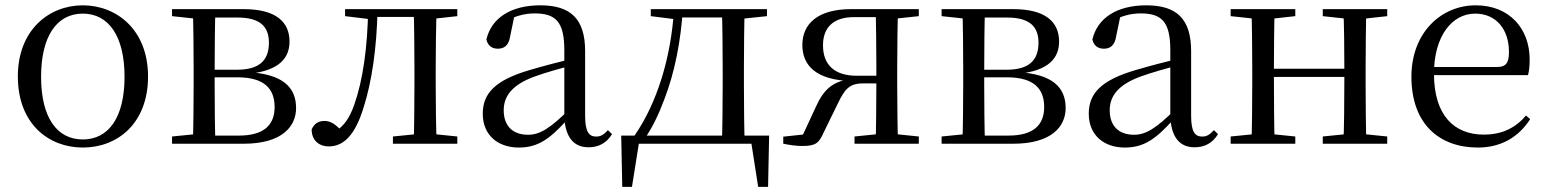

<svg xmlns="http://www.w3.org/2000/svg" viewBox="-20 -551 5929 736"><path d="M297.5 14.6C429.8 14.6 547.5 -77.3 547.5 -257.8C547.5 -437.6 426.2 -530.6 297.5 -530.6C168.9 -530.6 48.4 -437.2 48.4 -257.8C48.4 -77.9 165 14.6 297.5 14.6ZM297.5 -16.4C198 -16.4 137.5 -100.8 137.5 -256.6C137.5 -412.7 198 -498.8 297.5 -498.8C396.3 -498.8 457.4 -412.7 457.4 -256.6C457.4 -100.8 396.3 -16.4 297.5 -16.4Z M639.5 0H913.6C1062 0 1115 -66.8 1115 -136.9C1115 -216.8 1063.3 -267.9 929.1 -274.5L926.5 -267.5C1054.8 -278.5 1089.8 -332.1 1089.8 -391.7C1089.8 -467 1037.8 -516 913.6 -516H639.5V-489.1L748.7 -477.4L762.2 -483.7H891C976.4 -483.7 1010.9 -449.5 1010.9 -387.5C1010.9 -317.3 971.8 -283.7 888 -283.7H762.2V-254.6H890.6C994.5 -254.6 1032.7 -209.7 1032.7 -140.4C1032.7 -70.7 989.7 -31.3 896.6 -31.3H762.2L748.7 -38.6L639.5 -27.8ZM719.1 0H805.8C803.8 -48.6 802.8 -160.1 802.8 -228.5V-272C802.8 -355.1 803.8 -467.4 805.8 -516H719.1C721.3 -467.4 722.3 -355.1 722.3 -288.3V-228.5C722.3 -160.1 721.3 -48.6 719.1 0Z M1240.7 10.2C1295.2 10.2 1340.4 -29.9 1373.6 -138.5C1405.2 -236.8 1424.2 -366.4 1427.4 -516H1391.3C1388.7 -369.7 1371.7 -245.6 1337.9 -149.1C1318.6 -95.5 1297.9 -67.7 1264 -46.1V-35.9H1292.6V-45.9C1268.4 -72.8 1248.5 -87.4 1224.3 -87.4C1200.5 -87.4 1184.2 -77.1 1174.7 -54.8C1174.7 -13.7 1201.9 10.2 1240.7 10.2ZM1302.8 -489.1 1398.8 -477.4H1406V-516H1302.8ZM1407.8 -486H1598.9V-516H1407.8ZM1486.2 0H1733V-27.8L1627.3 -38.6H1594.9L1486.2 -27.8ZM1565.7 0H1654.2C1651.4 -48.6 1650.2 -160.1 1650.2 -228.5V-288.3C1650.2 -355.1 1651.4 -467.4 1654.2 -516H1565.7C1567.7 -467.4 1568.7 -355.1 1568.7 -288.3V-228.5C1568.7 -160.1 1567.7 -48.6 1565.7 0ZM1609.5 -477.4H1627.3L1733 -489.1V-516H1609.5Z M1968.7 14.6C2043.3 14.6 2087.6 -19.6 2149.9 -87.1H2173.5L2164.8 -134.4C2087.6 -57.1 2048.3 -34.4 2004.1 -34.4C1948 -34.4 1910.9 -65.8 1910.9 -128.2C1910.9 -183 1943.6 -225.8 2027.6 -257C2072.6 -273.5 2130.6 -289.3 2183.8 -303.3V-327.7C2130 -315.5 2065.4 -298.9 2009.9 -282.3C1877.7 -243.6 1830.6 -192.6 1830.6 -115.1C1830.6 -31.8 1889.8 14.6 1968.7 14.6ZM2235.8 13.6C2274.7 13.6 2304.8 -2.3 2326.1 -36.7L2310.4 -52.1C2293.8 -33.9 2282 -27.5 2265.4 -27.5C2237.8 -27.5 2223 -45.3 2223 -107.7V-354.6C2223 -479.1 2167.2 -530.6 2051.2 -530.6C1938.1 -530.6 1863.7 -481.7 1844.5 -399.7C1849.5 -376.8 1865.1 -364.3 1888.4 -364.3C1913 -364.3 1930.4 -376.9 1935.8 -412.7L1952.2 -491.9L1908.7 -464.7C1953.2 -489.6 1990.7 -499.6 2029 -499.6C2108.2 -499.6 2143.2 -470.1 2143.2 -359V-99.7C2147.7 -28.9 2176.2 13.6 2235.8 13.6Z M2882.9 0 2857.2 -21.5 2886.3 165.4H2924.3L2928.3 -31.1H2361.3L2365.3 165.4H2402.5L2432.2 -21.1L2407.9 0ZM2747.1 0H2834.7C2832.7 -48.6 2831.7 -160.1 2831.7 -228.5V-288.3C2831.7 -355.1 2832.7 -467.4 2834.7 -516H2747.1C2749.3 -467.4 2750.3 -355.1 2750.3 -288.3V-228.5C2750.3 -160.1 2749.3 -48.6 2747.1 0ZM2474.7 -489.1 2567.6 -477.4H2576.7V-516H2474.7ZM2792.1 -477.4H2808.5L2920.1 -489.1V-516H2792.1ZM2411.8 -30.4 2451.1 -6.8V-19.1C2482.1 -63.7 2506.1 -115.4 2526.2 -169.3C2567.2 -274.8 2589.8 -394.7 2597.6 -516H2563.8C2552.2 -327.9 2497.8 -154.3 2411.8 -30.4ZM2576.7 -484.1H2793.9V-516H2576.7Z M3242.8 -516C3115.4 -516 3055.7 -460.1 3055.7 -378.7C3055.7 -300.7 3107.1 -243.7 3245.2 -240.2L3249.8 -248.8C3175.8 -242 3139.2 -211.1 3108.4 -143.5L3049 -15.3L3095.2 -39.3L2982.5 -27.1V0C3006.9 4.8 3031.3 8.6 3056.1 8.6C3107.2 8.6 3119.5 -3.1 3136.5 -41.4L3191 -152.8C3218.1 -209.4 3235.6 -231.3 3288.8 -231.3H3378.6V-260.6H3265C3179.5 -260.6 3134.8 -301.8 3134.8 -377.4C3134.8 -444.6 3173.6 -485.4 3253.7 -485.4H3378.6L3392.9 -477.4L3502.1 -489.1V-516ZM3336.4 0H3422.5C3420.5 -48.6 3419.3 -160.1 3419.3 -228.5V-288.3C3419.3 -355.1 3420.5 -467.4 3422.5 -516H3336.4C3338.4 -467.4 3339.4 -355.1 3339.4 -288.3V-240.4C3339.4 -160.1 3338.4 -48.6 3336.4 0ZM3255.7 0H3502.1V-27.8L3396.5 -38.6H3362.5L3255.7 -27.8Z M3589.5 0H3863.6C4012 0 4065 -66.8 4065 -136.9C4065 -216.8 4013.3 -267.9 3879.1 -274.5L3876.5 -267.5C4004.8 -278.5 4039.8 -332.1 4039.8 -391.7C4039.8 -467 3987.8 -516 3863.6 -516H3589.5V-489.1L3698.7 -477.4L3712.2 -483.7H3841C3926.4 -483.7 3960.9 -449.5 3960.9 -387.5C3960.9 -317.3 3921.8 -283.7 3838 -283.7H3712.2V-254.6H3840.6C3944.5 -254.6 3982.7 -209.7 3982.7 -140.4C3982.7 -70.7 3939.7 -31.3 3846.6 -31.3H3712.2L3698.7 -38.6L3589.5 -27.8ZM3669.1 0H3755.8C3753.8 -48.6 3752.8 -160.1 3752.8 -228.5V-272C3752.8 -355.1 3753.8 -467.4 3755.8 -516H3669.1C3671.3 -467.4 3672.3 -355.1 3672.3 -288.3V-228.5C3672.3 -160.1 3671.3 -48.6 3669.1 0Z M4291.7 14.6C4366.3 14.6 4410.6 -19.6 4472.9 -87.1H4496.5L4487.8 -134.4C4410.6 -57.1 4371.3 -34.4 4327.1 -34.4C4271 -34.4 4233.9 -65.8 4233.9 -128.2C4233.9 -183 4266.6 -225.8 4350.6 -257C4395.6 -273.5 4453.6 -289.3 4506.8 -303.3V-327.7C4453 -315.5 4388.4 -298.9 4332.9 -282.3C4200.7 -243.6 4153.6 -192.6 4153.6 -115.1C4153.6 -31.8 4212.8 14.6 4291.7 14.6ZM4558.8 13.6C4597.7 13.6 4627.8 -2.3 4649.1 -36.7L4633.4 -52.1C4616.8 -33.9 4605 -27.5 4588.4 -27.5C4560.8 -27.5 4546 -45.3 4546 -107.7V-354.6C4546 -479.1 4490.2 -530.6 4374.2 -530.6C4261.1 -530.6 4186.7 -481.7 4167.5 -399.7C4172.5 -376.8 4188.1 -364.3 4211.4 -364.3C4236 -364.3 4253.4 -376.9 4258.8 -412.7L4275.2 -491.9L4231.7 -464.7C4276.2 -489.6 4313.7 -499.6 4352 -499.6C4431.2 -499.6 4466.2 -470.1 4466.2 -359V-99.7C4470.7 -28.9 4499.2 13.6 4558.8 13.6Z M4777.1 0H4866.3C4864.3 -48.6 4863.3 -160.1 4863.3 -260.2V-279.8C4863.3 -355.1 4864.3 -467.4 4866.3 -516H4777.1C4779.3 -467.4 4780.3 -355.1 4780.3 -288.3V-228.5C4780.3 -160.1 4779.3 -48.6 4777.1 0ZM5129.4 0H5217.9C5215.9 -48.6 5214.9 -160.1 5214.9 -228.5V-288.3C5214.9 -355.1 5215.9 -467.4 5217.9 -516H5129.4C5132.4 -467.4 5133.4 -355.1 5133.4 -279.8V-260.2C5133.4 -160.1 5132.4 -48.6 5129.4 0ZM4697.5 0H4945.3V-27.8L4838.7 -38.6H4806.7L4697.5 -27.8ZM4697.5 -489.1 4806.7 -477.4H4838.7L4945.3 -489.1V-516H4697.5ZM5050.6 0H5297.7V-27.8L5191.8 -38.6H5158.8L5050.6 -27.8ZM5050.6 -489.1 5158.8 -477.4H5191.8L5297.7 -489.1V-516H5050.6ZM4821 -256H5173.9V-287.5H4821Z M5645.3 14.6C5735 14.6 5802 -26.3 5845.6 -94.3L5829.7 -108.1C5788.8 -60.3 5737.7 -35 5667.5 -35C5556.4 -35 5476.9 -106.4 5476.9 -268.7C5476.9 -413.6 5546.8 -498.8 5634.6 -498.8C5716.3 -498.8 5764.3 -437.4 5764.3 -352.3C5764.3 -311.7 5754.3 -294.2 5719.3 -294.2H5428.6V-262.9H5837.4C5841.7 -278.8 5843.7 -298.9 5843.7 -323.2C5843.7 -440.7 5766.6 -530.6 5636.9 -530.6C5504.1 -530.6 5390.4 -425.5 5390.4 -256.8C5390.4 -76.2 5496.8 14.6 5645.3 14.6Z"/></svg>

Font: Source Han Serif TW VF
Style: Regular
Weight: 250
Designer: Ryoko NISHIZUKA 西塚涼子 (kana & ideographs); Frank Grießhammer (Latin, Greek & Cyrillic); Wenlong ZHANG 张文龙 (bopomofo); San
Foundry: Adobe
Version: Version 2.002;hotconv 1.1.0;makeotfexe 2.6.0